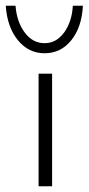

<svg xmlns="http://www.w3.org/2000/svg" viewBox="-45 -647 308 667"><path d="M136 -391V0H89V-391ZM-25 -627H9Q13 -572 40.5 -534.5Q68 -497 110 -497Q151 -497 178 -534.5Q205 -572 208 -627H243Q239 -552 202.5 -507Q166 -462 110 -462Q54 -462 17 -507.5Q-20 -553 -25 -627Z"/></svg>

Font: Josefin Sans Light
Style: Regular
Weight: 300
Designer: Santiago Orozco
Foundry: Typemade
Version: Version 2.000